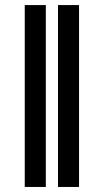

<svg xmlns="http://www.w3.org/2000/svg" viewBox="-20 -741 416 761"><path d="M161.6 -720.9H78.1V0H161.6ZM209.9 0H293.3V-720.9H209.9Z"/></svg>

Font: Magic Ui Pro Semi Bold
Style: Regular
Weight: 600
Designer: Stefan Endress, Andreas Faust
Version: Version 1.000;FEAKit 1.0